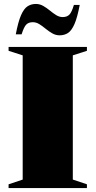

<svg xmlns="http://www.w3.org/2000/svg" viewBox="-20 -953 484 973"><path d="M420.5 -19V0H23.5V-19L95 -43V-672.5L23.5 -695.5V-715H420.5V-695.5L349 -672.5V-43ZM384 -928Q372 -864.5 357.5 -831.2Q343 -798 324.8 -786Q306.5 -774 282 -774Q262.5 -774 245 -784Q227.5 -794 211.5 -807.2Q195.5 -820.5 179.5 -830.5Q163.5 -840.5 146.5 -840.5Q124.5 -840.5 112.8 -828.2Q101 -816 89.5 -779H60Q72 -842.5 86.5 -875.8Q101 -909 119.5 -921Q138 -933 162 -933Q181.5 -933 199 -923Q216.5 -913 232.5 -899.8Q248.5 -886.5 264.5 -876.5Q280.5 -866.5 297.5 -866.5Q319.5 -866.5 331.5 -878.8Q343.5 -891 354.5 -928Z"/></svg>

Font: Newsreader Display ExtraBold
Style: Regular
Weight: 800
Designer: Hugues Gentile
Foundry: Production Type
Version: Version 1.001